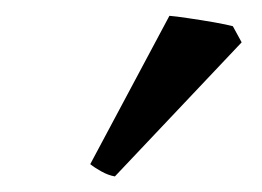

<svg xmlns="http://www.w3.org/2000/svg" viewBox="-20 -693 333 244"><path d="M126 -468.8Q117.7 -470.2 108.9 -475.1Q100.1 -480 94.7 -484.4L195.3 -672.9Q202.6 -672.4 219.2 -669.9Q235.8 -667.5 252.4 -664.6Q269 -661.6 275.9 -659.7L287.1 -639.2Z"/></svg>

Font: Dai Banna SIL
Style: Regular
Weight: 400
Designer: Victor Gaultney
Foundry: SIL International
Version: Version 4.000